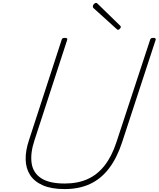

<svg xmlns="http://www.w3.org/2000/svg" viewBox="-20 -1274 1085 1313"><path d="M422 19Q332 19 273.5 -6.5Q215 -32 186 -77Q157 -122 155.5 -182.5Q154 -243 178 -315L401 -1000Q403 -1008 407.5 -1011.5Q412 -1015 424 -1015Q434 -1015 438 -1011.5Q442 -1008 439 -1000L215 -312Q187 -227 196 -160Q205 -93 260.5 -56Q316 -19 422 -19Q512 -19 579.5 -49.5Q647 -80 696 -143Q745 -206 776 -301L1006 -1000Q1008 -1008 1012.5 -1011.5Q1017 -1015 1029 -1015Q1049 -1015 1044 -1000L815 -301Q780 -194 725.5 -122.5Q671 -51 596 -16Q521 19 422 19ZM787 -1070Q784 -1070 782 -1072Q780 -1074 776 -1077L618 -1220Q616 -1223 615.5 -1225.5Q615 -1228 615 -1230Q615 -1235 618 -1240.5Q621 -1246 626.5 -1250Q632 -1254 636 -1254Q641 -1254 643.5 -1252Q646 -1250 650 -1246L802 -1098Q805 -1096 805.5 -1093Q806 -1090 806 -1089Q806 -1084 799.5 -1077Q793 -1070 787 -1070Z"/></svg>

Font: Playwrite BE VLG Thin
Style: Regular
Weight: 250
Designer: Veronika Burian, José Scaglione
Foundry: TypeTogether
Version: Version 1.002